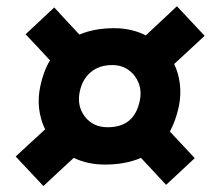

<svg xmlns="http://www.w3.org/2000/svg" viewBox="-20 -636 692 630"><path d="M122.5 -25.5 31.5 -122.5Q57 -146 81.2 -168.5Q105.5 -191 128 -211.5Q113 -242.5 108.5 -278.2Q104 -314 112 -352Q122 -401 144 -438Q125 -458.5 105 -480Q85 -501.5 64 -523.5L158 -611.5Q179.5 -588 200.2 -565.8Q221 -543.5 240.5 -522.5Q289.5 -543.5 355 -543.5Q411.5 -543.5 458.5 -520Q482 -542 508 -566.2Q534 -590.5 560.5 -615.5L651.5 -518.5Q625 -494 600 -470.8Q575 -447.5 551.5 -426Q566 -395.5 570.2 -360.2Q574.5 -325 567 -287.5Q557 -240.5 537.5 -204.5Q556.5 -184 577 -162Q597.5 -140 619 -117L525 -29.5Q503.5 -52.5 482.8 -74.8Q462 -97 442.5 -118Q392.5 -96 324 -96Q268 -96 222 -118Q198.5 -96.5 173.5 -73.2Q148.5 -50 122.5 -25.5ZM333.5 -218.5Q422 -218.5 439 -307.5Q445 -337.5 434.8 -363.8Q424.5 -390 402 -406.2Q379.5 -422.5 348 -422.5Q305.5 -422.5 277.8 -399.2Q250 -376 241.5 -334.5Q232 -287.5 258.8 -253Q285.5 -218.5 333.5 -218.5Z"/></svg>

Font: Commissioner
Style: Bold Italic
Weight: 700
Italic angle: -12°
Designer: Kostas Bartsokas
Foundry: Kostas Bartsokas
Version: Version 1.000; ttfautohint (v1.8.3)